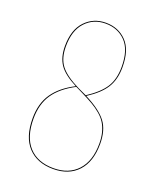

<svg xmlns="http://www.w3.org/2000/svg" viewBox="-129 -749 692 839"><g transform="rotate(20 217.0 -330.0)"><path d="M246.1 -340.3Q317.4 -304.2 346.2 -266.1Q375 -228 375 -164.1Q375 -81.1 333.3 -35.9Q291.5 9.3 218.8 9.3Q143.6 9.3 101.3 -36.4Q59.1 -82 59.1 -168.9Q59.1 -237.8 91.1 -284.4Q123 -331.1 188.5 -364.7Q129.9 -394.5 106.9 -428Q84 -461.4 84 -513.7Q84 -589.4 122.3 -629.9Q160.6 -670.4 218.3 -670.4Q276.9 -670.4 314.5 -631.3Q352.1 -592.3 352.1 -512.7Q352.1 -455.1 327.9 -416.3Q303.7 -377.4 246.1 -340.3ZM88.4 -513.7Q88.4 -458.5 113.8 -425.3Q139.2 -392.1 203.1 -360.8L242.7 -342.3Q299.3 -378.9 323.7 -416.7Q348.1 -454.6 348.1 -512.7Q348.1 -590.8 311.8 -628.7Q275.4 -666.5 218.3 -666.5Q162.1 -666.5 125.2 -627Q88.4 -587.4 88.4 -513.7ZM218.8 5.4Q289.6 5.4 330.3 -38.8Q371.1 -83 371.1 -164.1Q371.1 -192.9 365 -215.8Q358.9 -238.8 348.1 -256.3Q337.4 -273.9 318.4 -290Q299.3 -306.2 277.8 -318.6Q256.3 -331.1 224.6 -346.7L191.9 -362.8Q126 -328.6 94.7 -282.5Q63.5 -236.3 63.5 -168.9Q63.5 -83.5 104.2 -39.1Q145 5.4 218.8 5.4Z"/></g></svg>

Font: Fira Sans Compressed Four
Style: Regular
Weight: 100
Width: 1
Designer: Carrois Corporate & Edenspiekermann AG
Foundry: Carrois Corporate GbR & Edenspiekermann AG
Version: Version 4.203;PS 004.203;hotconv 1.0.88;makeotf.lib2.5.64775